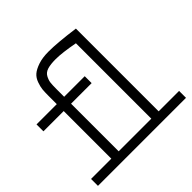

<svg xmlns="http://www.w3.org/2000/svg" viewBox="-158 -756 902 902"><g transform="rotate(-45 293.0 -305.0)"><path d="M450.2 -595.7V-45.9H585.9V0H1V-45.9H135.7V-362.3H1V-408.2H135.7V-463.9Q135.7 -488.3 137.2 -504.4Q138.7 -520.5 146.5 -542.5Q154.3 -564.5 169.4 -577.6Q184.6 -590.8 213.4 -600.6Q242.2 -610.4 283.2 -610.4Q341.8 -610.4 450.2 -595.7ZM401.4 -45.9V-546.9Q324.2 -561.5 281.2 -561.5Q247.1 -561.5 226.6 -555.2Q206.1 -548.8 197.3 -532.7Q188.5 -516.6 186.5 -502Q184.6 -487.3 184.6 -459V-408.2H321.3V-362.3H184.6V-45.9Z"/></g></svg>

Font: Thabit
Style: Regular
Weight: 500
Designer: Regenerated by Nadim Shaikli
Foundry: MAK Alagha
Version: 0.01